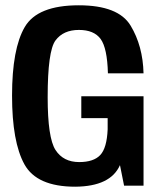

<svg xmlns="http://www.w3.org/2000/svg" viewBox="-20 -701 612 725"><path d="M264 4Q397.5 3 433 -77.5L448.5 0H522V-337.5H287V-255H386.5V-212.5Q383.5 -142 358.5 -115.5Q333.5 -89 279 -89Q219 -89 189.5 -134.8Q160 -180.5 160 -334Q160 -508.5 189.5 -548.2Q219 -588 278 -588Q335 -588 360 -553.8Q385 -519.5 387.5 -424H522Q519.5 -527.5 473.2 -604.2Q427 -681 277.5 -681Q121.5 -681 73.5 -599Q25.5 -517 25.5 -340Q25.5 -165 72.2 -80.5Q119 4 264 4Z"/></svg>

Font: Anybody SemiCondensed SemiBold
Style: Regular
Weight: 600
Width: 4
Version: Version 1.113;gftools[0.9.25]